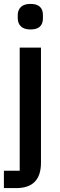

<svg xmlns="http://www.w3.org/2000/svg" viewBox="-23 -764 308 984"><path d="M78 111V-520H187V70Q187 200 60 200H-3V111ZM133 -613Q101 -613 84.5 -628.5Q68 -644 68 -670V-687Q68 -713 84.5 -728.5Q101 -744 133 -744Q197 -744 197 -687V-670Q197 -613 133 -613Z"/></svg>

Font: IBM Plex Sans Medm
Style: Regular
Weight: 500
Designer: Mike Abbink, Paul van der Laan, Pieter van Rosmalen
Foundry: Bold Monday
Version: Version 3.005